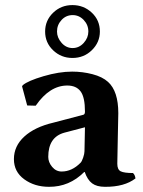

<svg xmlns="http://www.w3.org/2000/svg" viewBox="-20 -718 556 748"><path d="M263.2 -659.2Q237.3 -659.2 219.7 -640.1Q202.1 -621.1 202.1 -595.2Q202.1 -571.3 220 -551Q237.8 -530.8 262.9 -530.8Q288.1 -530.8 306.2 -550.8Q324.2 -570.8 324.2 -595.2Q324.2 -621.1 306.2 -640.1Q288.1 -659.2 263.2 -659.2ZM369.1 -595.2Q369.1 -553.2 338.1 -522.7Q307.1 -492.2 262.2 -492.2Q218.3 -492.2 187 -522Q155.8 -551.8 155.8 -595Q155.8 -638.2 186.8 -668.2Q217.8 -698.2 262 -698.2Q306.2 -698.2 337.6 -668.7Q369.1 -639.2 369.1 -595.2ZM311 -222.2 231 -201.2Q168 -184.1 168 -106.9Q168 -85.9 183.1 -67.9Q198.2 -49.8 220.2 -49.8Q260.3 -49.8 293.9 -84Q298.8 -88.9 304 -104Q309.1 -119.1 309.1 -128.9ZM437 -80.1Q437 -57.1 450.4 -50.5Q463.9 -43.9 498 -43.9Q505.9 -37.1 507.8 -22.9Q464.8 10.3 389.2 9.8Q356.9 9.8 338.9 -3.7Q320.8 -17.1 310.1 -47.9H308.1Q250 10.3 170.9 9.8Q114.7 9.8 74.5 -19.5Q34.2 -48.8 34.2 -98.1Q34.2 -148.9 74.7 -186Q115.2 -223.1 188 -240.2L305.2 -271Q311 -272.9 311 -283.2Q311 -339.4 293.9 -362.1Q276.9 -384.8 242.2 -384.8Q173.3 -384.8 119.1 -306.2L85.9 -307.1L65.9 -381.8L68.8 -386.2Q88.9 -403.3 149.4 -421.1Q210 -439 261.2 -439Q301.3 -439 340.1 -429Q378.9 -418.9 400.9 -398.9Q440.9 -362.8 440.9 -276.9Q440.9 -273.9 439 -185.5Q437 -97.2 437 -80.1Z"/></svg>

Font: Linux Biolinum
Style: Bold
Weight: 700
Designer: Philipp H. Poll
Foundry: Philipp H. Poll
Version: Version 1.3.2 ; ttfautohint (v0.9)